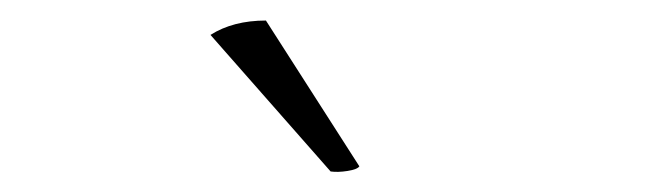

<svg xmlns="http://www.w3.org/2000/svg" viewBox="-20 -726 640 187"><path d="M239 -706 330 -564Q328 -561 318.5 -559.5Q309 -558 302 -559L185 -692Q207 -706 239 -706Z"/></svg>

Font: Arima Madurai ExtraLight
Style: Regular
Weight: 275
Designer: Joana Correia and Natanael Gama
Foundry: NDISCOVER
Version: Version 1.019